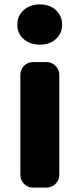

<svg xmlns="http://www.w3.org/2000/svg" viewBox="-20 -851 360 871"><path d="M129.9 0Q105.5 0 88.9 -17.1Q72.3 -34.2 72.3 -57.6V-511.7Q72.3 -535.2 88.9 -552.2Q105.5 -569.3 129.9 -569.3H191.4Q214.8 -569.3 231.9 -552.2Q249 -535.2 249 -511.7V-57.6Q249 -34.2 231.9 -17.1Q214.8 0 191.4 0ZM161.1 -648.4Q116.2 -648.4 87.4 -673.8Q58.6 -699.2 58.6 -739.3Q58.6 -779.3 87.4 -805.2Q116.2 -831.1 161.1 -831.1Q205.1 -831.1 233.4 -805.2Q261.7 -779.3 261.7 -739.3Q261.7 -699.2 233.4 -673.8Q205.1 -648.4 161.1 -648.4Z"/></svg>

Font: Gen Jyuu Gothic Heavy
Style: Bold
Weight: 900
Designer: [Source Han Sans]
Ryoko NISHIZUKA  (kana & ideographs); Paul D. Hunt (Latin, Greek & Cyrillic); Wenlong ZHANG  (bopomofo
Version: Version 1.002.20150607